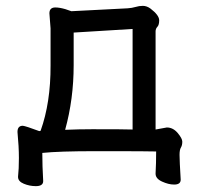

<svg xmlns="http://www.w3.org/2000/svg" viewBox="-20 -512 719 649"><path d="M200.2 -73.2Q246.1 -75.2 292 -75.2Q402.8 -75.2 428.2 -74.2V-414.1L229 -401.9V-292Q229 -177.2 200.2 -73.2ZM101.1 117.2Q80.1 117.2 60.5 109.1Q41 101.1 41 85.9V85Q43.9 60.1 43.9 22Q43.9 -16.1 39.1 -65.9Q39.1 -86.9 57.1 -86.9Q66.9 -85.9 112.8 -68.8L117.2 -69.8Q151.4 -165 150.9 -291V-416L147 -466.8Q147 -486.8 167 -486.8Q181.2 -486.8 201.2 -481L221.2 -474.1L411.1 -483.9Q426.3 -484.9 438.2 -488.5Q450.2 -492.2 462.9 -492.2Q476.1 -492.2 488.8 -482.9Q517.6 -460.9 518.1 -443.8Q518.1 -427.7 512 -421.4Q505.9 -415 505.9 -405.8V-74.2L543.9 -81.1Q564.9 -81.1 580.6 -62.5Q596.2 -43.9 596.2 -33.2Q596.2 -21 591.6 -13.4Q586.9 -5.9 586.9 11.2Q586.9 31.2 590.8 95.2Q590.8 112.3 567.9 111.8Q549.8 111.8 527.8 101.8Q505.9 91.8 505.9 75.2V74.2Q507.8 40 507.8 0Q495.6 -1 303.2 -1Q179.2 -1 123 4.9Q123 48.8 126 100.1Q126 117.2 101.1 117.2Z"/></svg>

Font: LXGW WenKai Screen R
Style: Regular
Weight: 400
Designer: Fontworks Inc.
Version: Version 1.235;May 31, 2022